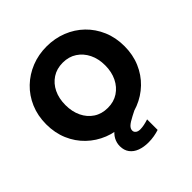

<svg xmlns="http://www.w3.org/2000/svg" viewBox="-237 -876 1249 1249"><g transform="rotate(-45 387.5 -251.5)"><path d="M388 7Q313 7 248 -19Q183 -45 133.5 -92.5Q84 -140 56 -205.5Q28 -271 28 -350Q28 -429 56 -494.5Q84 -560 133.5 -607.5Q183 -655 248 -681Q313 -707 388 -707Q463 -707 528.5 -681Q594 -655 643 -607.5Q692 -560 720 -494.5Q748 -429 748 -350Q748 -271 720 -205.5Q692 -140 642.5 -92.5Q593 -45 528 -19Q463 7 388 7ZM388 -142Q443 -142 484 -169Q525 -196 548 -243Q571 -290 571 -350Q571 -411 548 -457.5Q525 -504 484 -531Q443 -558 388 -558Q332 -558 291 -531Q250 -504 227.5 -457.5Q205 -411 205 -350Q205 -290 227.5 -243Q250 -196 291 -169Q332 -142 388 -142ZM471 -93 508 -14 463 9Q426 28 410.5 42.5Q395 57 395 74Q395 88 406.5 97Q418 106 438 106Q454 106 474 102Q494 98 515 91V188Q494 195 468.5 199.5Q443 204 415 204Q373 204 339 191.5Q305 179 285.5 153Q266 127 266 89Q266 59 280.5 31.5Q295 4 331 -22.5Q367 -49 432 -76Z"/></g></svg>

Font: Albert Sans Black
Style: Regular
Weight: 900
Designer: Andreas Rasmussen
Foundry: a.Foundry
Version: Version 1.025